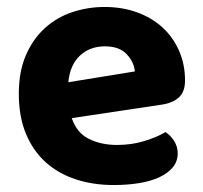

<svg xmlns="http://www.w3.org/2000/svg" viewBox="-20 -516 583 551"><path d="M186 -177Q200 -135 235 -117.5Q270 -100 316 -100Q358 -100 395 -111.5Q432 -123 455 -137Q470 -127 480 -111Q490 -95 490 -76Q490 -53 476 -36Q462 -19 437.5 -7.5Q413 4 379.5 9.5Q346 15 306 15Q247 15 197 -1.5Q147 -18 111 -50.5Q75 -83 54.5 -132Q34 -181 34 -247Q34 -311 54.5 -358Q75 -405 109.5 -436Q144 -467 188.5 -481.5Q233 -496 280 -496Q331 -496 373.5 -480.5Q416 -465 446.5 -437Q477 -409 494 -370Q511 -331 511 -285Q511 -253 494 -237Q477 -221 446 -216ZM176 -280 367 -311Q365 -337 344 -360Q323 -383 281 -383Q238 -383 209.5 -356.5Q181 -330 176 -280Z"/></svg>

Font: Baloo 2 Latin
Style: Bold
Weight: 400
Designer: Sarang Kulkarni and Ek Type
Foundry: Ek Type
Version: Version 1.001